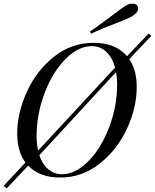

<svg xmlns="http://www.w3.org/2000/svg" viewBox="-40 -956 847 1049"><path d="M601 -832Q514 -799 458 -772L451 -783Q493 -812 528.5 -838.5Q564 -865 575 -873Q624 -911 647 -925Q665 -936 685 -936Q706 -936 713 -920Q715 -914 715 -910Q715 -897 704.5 -885.5Q694 -874 680 -866Q661 -855 633.5 -844.5Q606 -834 601 -832ZM666 -633Q707 -574 707 -481Q707 -368 653.5 -252.5Q600 -137 504 -61.5Q408 14 289 14Q176 14 114 -51L-3 73L-20 59L99 -68Q54 -129 54 -226Q54 -339 107 -455Q160 -571 255.5 -646.5Q351 -722 471 -722Q592 -722 654 -649L772 -773L787 -760ZM160 -213Q160 -171 168 -133L589 -587Q573 -643 540 -673.5Q507 -704 462 -704Q387 -704 316.5 -632Q246 -560 203 -445.5Q160 -331 160 -213ZM600 -495Q600 -532 594 -562L175 -108Q191 -59 223.5 -31.5Q256 -4 298 -4Q373 -4 443.5 -76Q514 -148 557 -262.5Q600 -377 600 -495Z"/></svg>

Font: Playfair Display
Style: Italic
Weight: 400
Italic angle: -14°
Designer: Claus Eggers Sørensen
Foundry: Claus Eggers Sørensen
Version: Version 1.200; ttfautohint (v1.6)